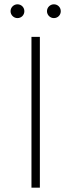

<svg xmlns="http://www.w3.org/2000/svg" viewBox="-20 -871 332 891"><path d="M165 0V-700H126V0ZM230 -787C248 -787 262 -801 262 -819C262 -837 248 -851 230 -851C213 -851 198 -837 198 -819C198 -801 213 -787 230 -787ZM61 -787C79 -787 93 -801 93 -819C93 -837 79 -851 61 -851C44 -851 29 -837 29 -819C29 -801 44 -787 61 -787Z"/></svg>

Font: Montserrat-Alt1 ExtLt
Style: Regular
Weight: 200
Designer: Differentunic
Foundry: Differentunic
Version: Version 7.222